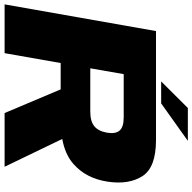

<svg xmlns="http://www.w3.org/2000/svg" viewBox="-22 -836 857 856"><g transform="rotate(90 407.0 -408.5)"><path d="M-1 0 118 -675H604Q726 -675 764.8 -614.5Q803.5 -554 789.5 -460Q775 -363 710 -306.5Q668 -269.5 599 -257L723 0H483.5L378 -250H260.5L216.5 0ZM284 -382H477Q520.5 -382 542.5 -400.2Q564.5 -418.5 571 -456.5Q577.5 -493.5 562 -512.2Q546.5 -531 503 -531H310ZM342.5 -698 461 -817H607.5L440.5 -698Z"/></g></svg>

Font: Anybody ExtraExpanded ExtraBold
Style: Italic
Weight: 800
Width: 8
Italic angle: -10°
Designer: Tyler Finck
Foundry: Etcetera Type Company
Version: Version 1.010; ttfautohint (v1.8.3) -l 8 -r 50 -G 200 -x 14 